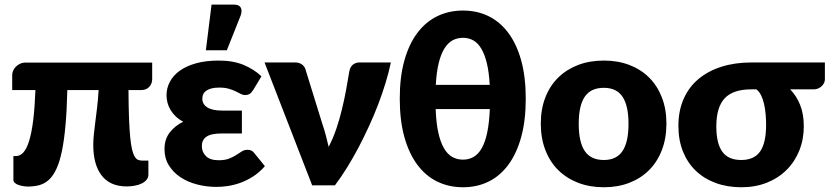

<svg xmlns="http://www.w3.org/2000/svg" viewBox="-20 -782 3500 810"><path d="M622 -448Q622 -429.5 609.8 -415.8Q597.5 -402 575 -402H522Q522.5 -334 524.2 -285.5Q526 -237 529.2 -203.8Q532.5 -170.5 537.2 -151Q542 -131.5 548.5 -121Q555 -110.5 562.8 -107.5Q570.5 -104.5 580 -104.5H606V-45Q606 -33 598.5 -23.8Q591 -14.5 578.5 -8.2Q566 -2 549.2 1.2Q532.5 4.5 514.5 4.5Q478 4.5 451.5 -7.8Q425 -20 407.8 -43Q390.5 -66 382 -98Q373.5 -130 373.5 -170Q373.5 -193 376 -216.2Q378.5 -239.5 382 -266.8Q385.5 -294 389.5 -327Q393.5 -360 396 -402H264Q262 -316 256.2 -252.5Q250.5 -189 241 -143.8Q231.5 -98.5 218 -69.5Q204.5 -40.5 186.8 -24Q169 -7.5 146.8 -1.2Q124.5 5 98 5Q88.5 5 77.8 3.2Q67 1.5 57.8 -1.8Q48.5 -5 42.5 -10.5Q36.5 -16 36.5 -23.5V-123.5H47Q64 -123.5 78 -138.2Q92 -153 102.5 -186.2Q113 -219.5 119.8 -272.5Q126.5 -325.5 129.5 -402H31.5V-465.5Q31.5 -474 35.2 -483.2Q39 -492.5 46.5 -500.2Q54 -508 64.5 -513Q75 -518 88.5 -518H622Z M1097.5 -81Q1073.5 -53.5 1046.2 -36.5Q1019 -19.5 992 -10Q965 -0.5 939.5 3Q914 6.5 893.5 6.5Q851 6.5 811.5 -3.8Q772 -14 741.5 -34.2Q711 -54.5 692.5 -84.2Q674 -114 674 -153Q674 -194.5 696 -223Q718 -251.5 753 -268.5Q734 -278.5 720.8 -291.5Q707.5 -304.5 699 -319Q690.5 -333.5 686.5 -349.2Q682.5 -365 682.5 -380Q682.5 -410 696.5 -436.8Q710.5 -463.5 738.2 -483.5Q766 -503.5 807.2 -515Q848.5 -526.5 902.5 -526.5Q964 -526.5 1008 -508Q1052 -489.5 1083 -460L1048 -402Q1039.5 -389 1032 -385Q1024.5 -381 1014 -381Q1004.5 -381 995.2 -386Q986 -391 974 -396.8Q962 -402.5 945.5 -407.5Q929 -412.5 905 -412.5Q870.5 -412.5 852 -400.5Q833.5 -388.5 833.5 -366Q833.5 -342.5 854.5 -329Q875.5 -315.5 917 -315.5H1000.5V-219H917Q870 -219 850.8 -205.2Q831.5 -191.5 831.5 -166Q831.5 -140.5 849 -123.2Q866.5 -106 902.5 -106Q929 -106 946.2 -112.8Q963.5 -119.5 976.2 -127.8Q989 -136 999.8 -143Q1010.5 -150 1024.5 -150Q1043 -150 1052.5 -136.5ZM848.5 -570 872.5 -762.5H967.5Q988.5 -762.5 995.5 -750.2Q1002.5 -738 995.5 -717L937 -570Z M1629 -518.5Q1620.5 -478 1607 -433.5Q1593.5 -389 1576 -343Q1558.5 -297 1537.2 -250.8Q1516 -204.5 1492.8 -160.2Q1469.5 -116 1444.2 -75.2Q1419 -34.5 1393 0H1297L1096 -518.5H1225Q1241.5 -518.5 1252.8 -510.8Q1264 -503 1268 -491.5L1340 -259Q1348.5 -234 1354.8 -210.2Q1361 -186.5 1366.5 -162.5Q1385 -198 1398.8 -238.5Q1412.5 -279 1422.5 -320.5Q1432.5 -362 1440 -402.2Q1447.5 -442.5 1453 -477Q1456.5 -500 1468.8 -509.2Q1481 -518.5 1496 -518.5Z M1818 -322Q1820 -264 1829 -223.2Q1838 -182.5 1852.8 -157Q1867.5 -131.5 1887.8 -120Q1908 -108.5 1933.5 -108.5Q1958 -108.5 1978 -120Q1998 -131.5 2012.5 -157Q2027 -182.5 2035.5 -223.2Q2044 -264 2046.5 -322ZM2046 -424Q2043 -478 2033.8 -515.8Q2024.5 -553.5 2010.2 -577.2Q1996 -601 1976.5 -611.8Q1957 -622.5 1933.5 -622.5Q1909 -622.5 1889.2 -611.8Q1869.5 -601 1854.8 -577.2Q1840 -553.5 1830.8 -515.8Q1821.5 -478 1818.5 -424ZM1933.5 -737.5Q1992.5 -737.5 2041 -713.8Q2089.5 -690 2124.5 -643.2Q2159.5 -596.5 2178.8 -527Q2198 -457.5 2198 -366Q2198 -273.5 2178.8 -203.8Q2159.5 -134 2124.5 -86.8Q2089.5 -39.5 2041 -15.8Q1992.5 8 1933.5 8Q1874 8 1825 -15.8Q1776 -39.5 1740.8 -86.8Q1705.5 -134 1686 -203.8Q1666.5 -273.5 1666.5 -366Q1666.5 -457.5 1686 -527Q1705.5 -596.5 1740.8 -643.2Q1776 -690 1825 -713.8Q1874 -737.5 1933.5 -737.5Z M2527.5 -526.5Q2586.5 -526.5 2635 -508Q2683.5 -489.5 2718.2 -455Q2753 -420.5 2772.2 -371.2Q2791.5 -322 2791.5 -260.5Q2791.5 -198.5 2772.2 -148.8Q2753 -99 2718.2 -64.2Q2683.5 -29.5 2635 -10.8Q2586.5 8 2527.5 8Q2468 8 2419.2 -10.8Q2370.5 -29.5 2335.2 -64.2Q2300 -99 2280.8 -148.8Q2261.5 -198.5 2261.5 -260.5Q2261.5 -322 2280.8 -371.2Q2300 -420.5 2335.2 -455Q2370.5 -489.5 2419.2 -508Q2468 -526.5 2527.5 -526.5ZM2527.5 -107Q2581 -107 2606.2 -144.8Q2631.5 -182.5 2631.5 -259.5Q2631.5 -336.5 2606.2 -374Q2581 -411.5 2527.5 -411.5Q2472.5 -411.5 2447 -374Q2421.5 -336.5 2421.5 -259.5Q2421.5 -182.5 2447 -144.8Q2472.5 -107 2527.5 -107Z M3149 -405Q3073 -405 3037.5 -367.5Q3002 -330 3002 -248.5Q3002 -177 3027.2 -142Q3052.5 -107 3107 -107Q3161.5 -107 3186.8 -143Q3212 -179 3212 -256Q3212 -277.5 3210 -300.5Q3208 -323.5 3203.2 -344Q3198.5 -364.5 3190.5 -380.5Q3182.5 -396.5 3171 -405ZM3460 -518.5V-446.5Q3460 -440 3456.8 -432.8Q3453.5 -425.5 3447.2 -419.2Q3441 -413 3432.2 -409Q3423.5 -405 3413 -405H3313.5Q3340 -378 3355.5 -339.5Q3371 -301 3371 -249.5Q3371 -194 3352 -146.8Q3333 -99.5 3298.2 -65Q3263.5 -30.5 3215 -11.2Q3166.5 8 3107.5 8Q3048.5 8 2999.5 -10Q2950.5 -28 2915.5 -61.5Q2880.5 -95 2861.2 -143Q2842 -191 2842 -251Q2842 -314.5 2864 -364.5Q2886 -414.5 2926.5 -448.5Q2967 -482.5 3023.8 -500.5Q3080.5 -518.5 3150 -518.5Z"/></svg>

Font: Lato ExtraBold
Style: Regular
Weight: 800
Designer: Lukasz Dziedzic with Adam Twardoch and Botio Nikoltchev
Foundry: tyPoland Lukasz Dziedzic
Version: Version 2.015; 2015-08-06; http://www.latofonts.com/